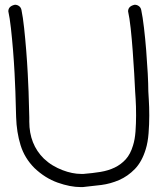

<svg xmlns="http://www.w3.org/2000/svg" viewBox="-20 -758 699 797"><path d="M566.4 -715.8Q572.3 -688.5 577.6 -643.1Q583 -597.7 586.9 -548.3Q590.8 -499 593.3 -453.1Q595.7 -407.2 595.7 -378.9Q595.7 -373 597.7 -344.2Q599.6 -315.4 599.6 -278.3Q599.6 -242.2 596.7 -204.6Q593.8 -167 585 -138.7Q569.3 -86.9 540 -56.6Q510.7 -26.4 474.6 -10.7Q438.5 4.9 400.9 9.8Q363.3 14.6 332 17.6Q327.1 18.6 323.7 18.6Q320.3 18.6 315.4 18.6Q271.5 18.6 219.2 0Q167 -18.6 123 -60.5Q82 -101.6 65.4 -155.3Q48.8 -209 46.9 -272.5L43.9 -377Q43 -407.2 40.5 -453.6Q38.1 -500 34.2 -548.3Q30.3 -596.7 25.4 -640.6Q20.5 -684.6 14.6 -710.9Q14.6 -732.4 42 -738.3Q51.8 -738.3 59.6 -732.4Q67.4 -726.6 69.3 -715.8Q75.2 -687.5 80.1 -642.1Q85 -596.7 88.9 -547.4Q92.8 -498 95.2 -452.1Q97.7 -406.2 98.6 -377.9L101.6 -270.5V-252.9Q101.6 -159.2 162.1 -99.6Q179.7 -83 199.2 -71.3Q218.8 -59.6 239.3 -51.8Q259.8 -43.9 279.3 -40Q298.8 -36.1 315.4 -36.1H327.1Q364.3 -39.1 397 -44.4Q429.7 -49.8 456.1 -62.5Q482.4 -75.2 502 -96.7Q521.5 -118.2 532.2 -154.3Q540 -178.7 542.5 -212.4Q544.9 -246.1 544.9 -279.3Q544.9 -318.4 543 -347.2Q541 -376 541 -377.9Q540 -407.2 537.1 -453.1Q534.2 -499 530.8 -547.4Q527.3 -595.7 522.5 -640.1Q517.6 -684.6 511.7 -710.9Q511.7 -732.4 539.1 -738.3Q548.8 -738.3 556.6 -732.4Q564.5 -726.6 566.4 -715.8Z"/></svg>

Font: Coming Soon
Style: Regular
Weight: 400
Designer: Dathan Boardman
Foundry: Open Window
Version: Version 1.000